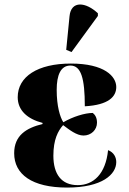

<svg xmlns="http://www.w3.org/2000/svg" viewBox="-20 -837 581 867"><path d="M303 -602 422 -765V-777C368 -828 301 -836 294 -764L279 -612ZM283 10C442 10 505 -50 505 -105C505 -127 494 -149 468 -159C457 -51 402 -1 331 -1C257 -1 221 -51 221 -134C221 -207 242 -246 265 -272C293 -251 326 -225 357 -225C392 -225 418 -251 418 -283C418 -305 410 -318 399 -327C363 -327 309 -310 266 -285C251 -308 236 -358 236 -431C236 -498 254 -541 298 -541C346 -541 363 -484 363 -357C471 -363 505 -401 505 -444C505 -492 452 -550 300 -550C150 -550 60 -491 60 -398C60 -339 103 -300 172 -282V-277C98 -259 44 -225 44 -145C44 -50 124 10 283 10Z"/></svg>

Font: Noto Serif Display ExtraBold
Style: Regular
Weight: 800
Designer: Monotype Design Team
Foundry: Monotype Imaging Inc.
Version: Version 2.009